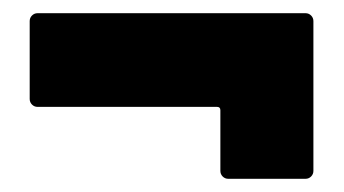

<svg xmlns="http://www.w3.org/2000/svg" viewBox="-20 -387 521 291"><path d="M314 -128V-220Q314 -225 309 -225H37Q32 -225 28.5 -228.5Q25 -232 25 -237V-355Q25 -360 28.5 -363.5Q32 -367 37 -367H443Q448 -367 451.5 -363.5Q455 -360 455 -355V-128Q455 -123 451.5 -119.5Q448 -116 443 -116H326Q321 -116 317.5 -119.5Q314 -123 314 -128Z"/></svg>

Font: Barlow GEO ExtraBold
Style: Regular
Weight: 800
Designer: Jeremy Tribby
Foundry: Tribby Type
Version: Version 1.408